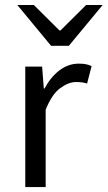

<svg xmlns="http://www.w3.org/2000/svg" viewBox="-20 -755 434 775"><path d="M82 0V-486.1H150L156.9 -397.6H159.6Q184.5 -444.1 220.1 -471.1Q255.8 -498.1 297.9 -498.1Q313.9 -498.1 326.2 -495.9Q338.5 -493.7 349.7 -488.1L331.6 -417.9Q321.2 -420.9 311.8 -422.4Q302.3 -423.9 287.2 -423.9Q256.4 -423.9 222.8 -399.1Q189.2 -374.3 164.3 -312.1V0ZM186.3 -570 50 -734.7H116.8L220.1 -632H224.1L327.4 -734.7H394.2L257.8 -570Z"/></svg>

Font: Source Sans 3 VF
Style: Regular
Weight: 200
Designer: Paul D. Hunt
Foundry: Adobe
Version: Version 3.046;hotconv 1.0.118;makeotfexe 2.5.65603